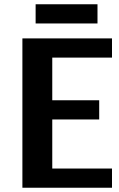

<svg xmlns="http://www.w3.org/2000/svg" viewBox="-20 -880 560 900"><path d="M147 -770V-860H437V-770ZM85 0V-700H505V-610H225V-410H445V-320H225V-90H505V0Z"/></svg>

Font: Scada
Style: Bold
Weight: 700
Designer: Jovanny Lemonad
Foundry: Jovanny Lemonad
Version: Version 4.100;PS 004.100;hotconv 1.0.88;makeotf.lib2.5.64775